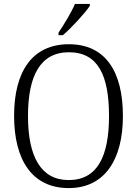

<svg xmlns="http://www.w3.org/2000/svg" viewBox="-20 -951 702 981"><path d="M279 -784V-771H301C347 -810 416 -886 439 -921V-931H363C344 -886 308 -828 279 -784ZM331 10C514 10 608 -134 608 -358C608 -588 517 -725 332 -725C145 -725 52 -586 52 -359C52 -134 144 10 331 10ZM331 -31C187 -31 123 -154 123 -358C123 -564 186 -684 332 -684C482 -684 537 -564 537 -358C537 -153 478 -31 331 -31Z"/></svg>

Font: Noto Serif Thai SemiCondensed Light
Style: Regular
Weight: 300
Width: 4
Designer: Monotype Design Team
Foundry: Monotype Imaging Inc.
Version: Version 2.002